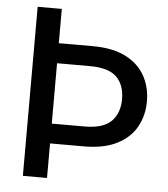

<svg xmlns="http://www.w3.org/2000/svg" viewBox="-51 -746 692 792"><g transform="rotate(5 295.0 -350.0)"><path d="M73 0V-700H173V-558H313Q396 -558 449.5 -531Q503 -504 529.5 -457Q556 -410 556 -350Q556 -293 530.5 -246Q505 -199 451 -171Q397 -143 313 -143H173V0ZM173 -225H309Q386 -225 419.5 -259Q453 -293 453 -350Q453 -410 419.5 -442.5Q386 -475 309 -475H173Z"/></g></svg>

Font: DM Sans 17pt Medium
Style: Regular
Weight: 500
Version: Version 4.004;gftools[0.9.30]